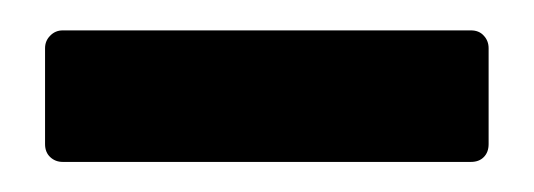

<svg xmlns="http://www.w3.org/2000/svg" viewBox="-20 -693 353 127"><path d="M21.5 -585.9Q16.6 -585.9 13.2 -589.1Q9.8 -592.3 9.8 -597.7V-661.1Q9.8 -666 13.2 -669.4Q16.6 -672.9 21.5 -672.9H291.5Q296.9 -672.9 300 -669.4Q303.2 -666 303.2 -661.1V-597.7Q303.2 -592.3 300 -589.1Q296.9 -585.9 291.5 -585.9Z"/></svg>

Font: Alte DIN 1451 Mittelschrift
Style: Bold
Weight: 700
Designer: Peter Wiegel
Foundry: Peter Wiegel
Version: Version 1.003